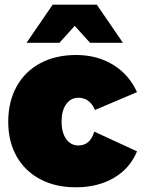

<svg xmlns="http://www.w3.org/2000/svg" viewBox="-20 -789 603 817"><path d="M314 -373Q281 -373 261.5 -345.5Q242 -318 242 -272Q242 -225 261.5 -197.5Q281 -170 314 -170Q364 -170 381 -229L563 -145Q533 -72 464.5 -32Q396 8 302 8Q216 8 151 -26.5Q86 -61 50.5 -124Q15 -187 15 -271Q15 -356 50.5 -420.5Q86 -485 151.5 -520Q217 -555 304 -555Q393 -555 461 -513.5Q529 -472 563 -397L384 -321Q362 -373 314 -373ZM503 -607H363L298 -679L233 -607H93L204 -769H392Z"/></svg>

Font: Gontserrat Black
Style: Regular
Weight: 900
Designer: Julieta Ulanovsky
Foundry: Julieta Ulanovsky
Version: Version 6.001